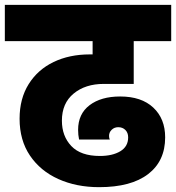

<svg xmlns="http://www.w3.org/2000/svg" viewBox="-34 -760 728 794"><path d="M395 -413Q319 -413 270.5 -373Q222 -333 222 -261Q222 -197 261 -156Q300 -115 379 -115Q431 -115 463.5 -134.5Q496 -154 496 -192Q496 -211 484.5 -222.5Q473 -234 455 -234Q439 -234 428 -223.5Q417 -213 417 -198Q417 -189 420 -183H293Q289 -202 289 -223Q289 -289 336.5 -325Q384 -361 463 -361Q551 -361 600 -315Q649 -269 649 -192Q649 -94 578.5 -40Q508 14 376 14Q282 14 207.5 -19.5Q133 -53 90 -116.5Q47 -180 47 -269Q47 -352 84.5 -412Q122 -472 187.5 -503.5Q253 -535 337 -535H349V-590H-14V-740H674V-590H519V-413Z"/></svg>

Font: DVN-Poppins ExtBd
Style: Regular
Weight: 800
Designer: Ninad Kale (Devanagari), Jonny Pinhorn (Latin)
Foundry: Indian Type Foundry
Version: 4.004